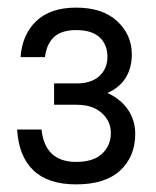

<svg xmlns="http://www.w3.org/2000/svg" viewBox="-20 -857 410 504"><path d="M180 -373Q106 -373 67.5 -410Q29 -447 25 -517H89Q98 -432 180 -432Q225 -432 248 -453.5Q271 -475 271 -508Q271 -539 247 -560.5Q223 -582 181 -582H122V-638H181Q220 -638 241 -657.5Q262 -677 262 -708Q262 -740 241.5 -759Q221 -778 180 -778Q141 -778 121.5 -759.5Q102 -741 98 -707H34Q38 -766 75 -801.5Q112 -837 180 -837Q249 -837 287.5 -801.5Q326 -766 326 -714Q326 -679 310 -653Q294 -627 262 -613Q297 -597 316 -569Q335 -541 335 -506Q335 -446 295.5 -409.5Q256 -373 180 -373Z"/></svg>

Font: PT Root UI Web
Style: Regular
Weight: 400
Designer: Vitaly Kuzmin
Foundry: ParaType Ltd.
Version: Version 1.000W